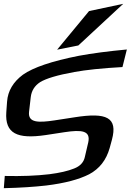

<svg xmlns="http://www.w3.org/2000/svg" viewBox="-64 -955 684 1005"><path d="M326 -341 222 -325C137 -312 82 -312 88 -369L97 -447C101 -480 117 -506 146 -525C177 -544 236 -562 325 -578C385 -589 469 -598 577 -604L600 -696C503 -687 419 -676 349 -663C207 -635 110 -602 56 -564C5 -526 -23 -479 -27 -423L-31 -368C-39 -256 26 -226 175 -248L273 -263C365 -277 411 -271 398 -210L380 -133C374 -105 355 -85 324 -73C292 -60 249 -50 194 -43C127 -35 49 -32 -39 -34L-44 30C43 28 117 23 178 16C276 4 350 -16 403 -43C457 -72 492 -117 510 -180L522 -224C553 -340 495 -368 326 -341ZM581 -935 402 -897 235 -695 346 -717Z"/></svg>

Font: Gamestation Warped
Style: Italic
Weight: 400
Designer: Jonas Hecksher
Foundry: Jonas Hecksher, Playtypeª, e-types AS
Version: Version 1.003